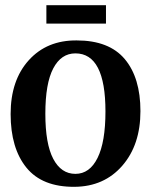

<svg xmlns="http://www.w3.org/2000/svg" viewBox="-20 -713 580 741"><path d="M159 -622V-693H389V-622ZM268 8Q143 9 82 -66Q21 -141 21 -273Q21 -403 91 -480.5Q161 -558 276 -557Q401 -557 461.5 -485Q522 -413 522 -284Q522 -154 452 -73.5Q382 7 268 8ZM271 -507Q216 -507 185.5 -449Q155 -391 155 -274Q155 -158 185.5 -100Q216 -42 271 -42Q326 -42 356.5 -103.5Q387 -165 387 -283Q387 -507 271 -507Z"/></svg>

Font: Aikya
Style: Bold
Weight: 700
Designer: Neelakash Kshetrimayum (Latin subset based on Merriweather by Eben Sorkin)
Foundry: Brand New Type
Version: Version 1.00 b005